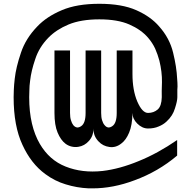

<svg xmlns="http://www.w3.org/2000/svg" viewBox="-20 -780 1020 1024"><path d="M353.5 -510.7Q326.2 -510.7 270.5 -510.7Q270.5 -403.3 270.5 -321.3Q270.5 -240.2 270.5 -177.7Q270.5 -112.3 287.1 -73.2Q303.7 -33.2 329.1 -13.7Q344.7 -2 363.3 2Q380.9 5.9 398.4 2.9Q430.7 -2 454.1 -28.3Q478.5 -54.7 478.5 -94.7Q478.5 -94.7 478.5 -94.7Q478.5 -94.7 478.5 -94.7Q478.5 -73.2 485.4 -55.7Q493.2 -38.1 505.9 -25.4Q528.3 -1 563.5 3.9Q597.7 8.8 627 -14.6Q652.3 -33.2 668.9 -73.2Q685.5 -112.3 686.5 -177.7Q686.5 -146.5 711.9 -121.1Q738.3 -94.7 769.5 -94.7Q801.8 -94.7 826.2 -105.5Q850.6 -115.2 868.2 -131.8Q901.4 -162.1 913.1 -202.1Q925.8 -241.2 925.8 -261.7Q925.8 -275.4 925.8 -301.8Q926.8 -309.6 926.8 -318.4Q926.8 -337.9 924.8 -360.4Q921.9 -422.9 903.3 -499Q884.8 -576.2 829.1 -638.7Q784.2 -691.4 707 -725.6Q629.9 -759.8 509.8 -759.8Q389.6 -759.8 309.6 -725.6Q228.5 -691.4 178.7 -638.7Q117.2 -575.2 91.8 -499Q65.4 -421.9 58.6 -360.4Q54.7 -327.1 53.7 -300.8Q52.7 -275.4 52.7 -261.7Q52.7 -108.4 99.6 -7.8Q145.5 92.8 221.7 148.4Q271.5 185.5 330.1 203.1Q389.6 221.7 453.1 224.6Q462.9 224.6 473.6 224.6Q583 224.6 697.3 181.6Q823.2 135.7 924.8 49.8Q924.8 22.5 924.8 -33.2Q821.3 38.1 719.7 79.1Q618.2 121.1 527.3 131.8Q418 143.6 330.1 108.4Q243.2 74.2 192.4 -12.7Q165 -59.6 150.4 -121.1Q135.7 -183.6 135.7 -261.7Q135.7 -275.4 136.7 -298.8Q136.7 -321.3 140.6 -349.6Q146.5 -402.3 168 -464.8Q188.5 -528.3 238.3 -579.1Q280.3 -622.1 345.7 -649.4Q412.1 -676.8 509.8 -676.8Q607.4 -676.8 669.9 -649.4Q732.4 -622.1 769.5 -579.1Q793 -551.8 807.6 -520.5Q821.3 -489.3 830.1 -456.1Q844.7 -396.5 843.8 -341.8Q841.8 -288.1 842.8 -261.7Q841.8 -214.8 821.3 -196.3Q799.8 -177.7 769.5 -177.7Q738.3 -177.7 711.9 -239.3Q686.5 -299.8 686.5 -385.7Q686.5 -427.7 686.5 -510.7Q658.2 -510.7 602.5 -510.7Q602.5 -399.4 602.5 -177.7Q602.5 -123 579.1 -107.4Q555.7 -90.8 538.1 -112.3Q529.3 -122.1 524.4 -138.7Q519.5 -154.3 519.5 -177.7Q519.5 -289.1 519.5 -510.7Q492.2 -510.7 436.5 -510.7Q436.5 -399.4 436.5 -177.7Q436.5 -123 413.1 -107.4Q389.6 -90.8 371.1 -112.3Q363.3 -122.1 358.4 -138.7Q353.5 -154.3 353.5 -177.7Q353.5 -289.1 353.5 -510.7Z"/></svg>

Font: Alibu-Mazigh Belkasim 1
Style: Bold
Weight: 400
Designer: Mazigh Moubarik Belkasim
Version: Version 1.0